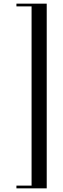

<svg xmlns="http://www.w3.org/2000/svg" viewBox="-20 -887 346 1052"><path d="M70 130H153V-852H70V-867H236V145H70Z"/></svg>

Font: Facade Sud
Style: Regular
Weight: 100
Designer: Éléonore Fines
Foundry: Velvetyne Type Foundry
Version: Version 1.001;Glyphs 3.2 (3202)